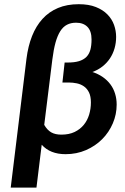

<svg xmlns="http://www.w3.org/2000/svg" viewBox="-20 -709 582 892"><path d="M284.7 7.3Q212.9 7.3 173.8 -36.6L149.4 162.6H29.8L103 -436Q110.4 -494.6 128.9 -541.5Q147.5 -588.4 177.5 -621.3Q207.5 -654.3 249.5 -671.9Q291.5 -689.5 345.7 -689.5Q392.6 -689.5 425.5 -676.3Q458.5 -663.1 479.2 -641.8Q500 -620.6 509.8 -593.3Q519.5 -565.9 519.5 -537.6Q519.5 -509.8 512.2 -484.4Q504.9 -459 491 -438Q477.1 -417 456.5 -400.6Q436 -384.3 409.2 -374.5Q436.5 -365.7 457.5 -351.1Q478.5 -336.4 492.9 -317.1Q507.3 -297.9 514.6 -273.9Q522 -250 522 -223.1Q522 -177.7 504.2 -136Q486.3 -94.2 454.8 -62.5Q423.3 -30.8 379.6 -11.7Q335.9 7.3 284.7 7.3ZM294.9 -418.5Q325.7 -418.5 346.7 -424.8Q367.7 -431.2 380.9 -444.1Q394 -457 399.7 -477.3Q405.3 -497.6 405.3 -525.4Q405.3 -564.9 386.2 -584.2Q367.2 -603.5 333.5 -603.5Q309.6 -603.5 291.5 -594.2Q273.4 -585 260.3 -564.5Q247.1 -543.9 238 -511.5Q229 -479 223.1 -432.1L185.5 -128.9Q199.2 -105 217.8 -94.2Q236.3 -83.5 265.1 -83.5Q300.8 -83.5 326.7 -95.9Q352.5 -108.4 369.4 -129.2Q386.2 -149.9 394.3 -177Q402.3 -204.1 402.3 -232.9Q402.3 -261.2 393.6 -279.3Q384.8 -297.4 370.1 -307.6Q355.5 -317.9 336.9 -321.8Q318.4 -325.7 298.8 -325.7H270L280.3 -418.5Z"/></svg>

Font: Carlito
Style: Bold Italic
Weight: 700
Italic angle: -7°
Designer: Lukasz Dziedzic
Foundry: tyPoland Lukasz Dziedzic
Version: Version 1.104